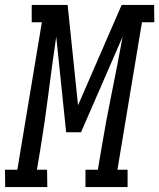

<svg xmlns="http://www.w3.org/2000/svg" viewBox="-67 -755 643 775"><path d="M-46 0 -47 -70H3L102 -665H61V-735H206L248 -330L424 -735H555L556 -665H506L407 -70H448V0H278V-70H328L341 -147Q360 -262 383.5 -377Q407 -492 428 -607L260 -221H200L160 -607Q143 -492 128.5 -377Q114 -262 95 -147L82 -70H123L124 0Z"/></svg>

Font: Iosevka Curly Slab
Style: Italic
Weight: 400
Italic angle: -9°
Monospace: yes
Designer: Belleve Invis
Foundry: Belleve Invis
Version: Version 22.1.2; ttfautohint (v1.8.4)